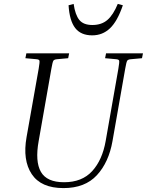

<svg xmlns="http://www.w3.org/2000/svg" viewBox="-20 -953 752 983"><path d="M518 -655 523 -680H712L707 -655L652 -650Q636 -649 631.5 -642.5Q627 -636 621 -601L556 -231Q537 -122 476 -56Q415 10 305 10Q190 10 142.5 -61.5Q95 -133 116 -251L178 -601Q184 -636 182 -642.5Q180 -649 165 -650L110 -655L115 -680H334L329 -655L274 -650Q258 -649 253.5 -642.5Q249 -636 243 -601L178 -231Q159 -126 189.5 -73Q220 -20 308 -20Q400 -20 452 -77Q504 -134 521 -231L586 -601Q592 -636 590 -642.5Q588 -649 573 -650ZM453 -825Q500 -825 530 -851Q560 -877 583 -933L609 -926Q581 -844 543 -808Q505 -772 452 -772Q394 -772 365 -809.5Q336 -847 331 -926L357 -933Q365 -877 386 -851Q407 -825 453 -825Z"/></svg>

Font: Inria Serif Light
Style: Italic
Weight: 300
Italic angle: -10°
Designer: Black Foundry Team
Foundry: Black Foundry
Version: Version 1.000; ttfautohint (v1.8.3)